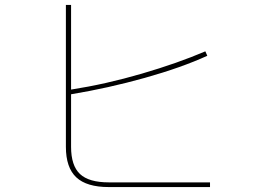

<svg xmlns="http://www.w3.org/2000/svg" viewBox="-20 -789 1040 778"><path d="M831 -50V-31H421Q331 -31 289 -70.5Q247 -110 247 -194V-769H268V-426Q409 -448 554.5 -490.5Q700 -533 812 -581L820 -563Q715 -515 567 -473.5Q419 -432 268 -407V-194Q268 -118 304 -84Q340 -50 421 -50Z"/></svg>

Font: IBM Plex Sans JP Thin
Style: Regular
Weight: 100
Designer: Mike Abbink; Paul van der Laan; Pieter van Rosmalen; Wujin Sim; Yejin Wi; Jinhee Kim; Boomi Park; Yona Kim; Kichan Ma
Foundry: Sandoll Inc.
Version: Version 1.001